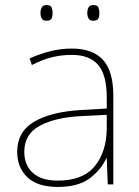

<svg xmlns="http://www.w3.org/2000/svg" viewBox="-20 -729 551 759"><path d="M264 -537Q346 -537 387 -492.5Q428 -448 428 -350V0H406L402 -103H400Q379 -57 334 -23.5Q289 10 208 10Q129 10 88.5 -28Q48 -66 48 -129Q48 -208 114.5 -247.5Q181 -287 299 -294L402 -300V-343Q402 -433 368 -472.5Q334 -512 264 -512Q224 -512 186.5 -503Q149 -494 106 -472L97 -498Q137 -516 178.5 -526.5Q220 -537 264 -537ZM301 -270Q199 -265 137.5 -232Q76 -199 76 -129Q76 -76 110 -45.5Q144 -15 208 -15Q308 -15 354.5 -72Q401 -129 402 -220V-275ZM140 -678Q140 -690 145 -699.5Q150 -709 163 -709Q180 -709 184 -699.5Q188 -690 188 -678Q188 -665 184 -656Q180 -647 163 -647Q150 -647 145 -656Q140 -665 140 -678ZM325 -678Q325 -690 330 -699.5Q335 -709 348 -709Q365 -709 369 -699.5Q373 -690 373 -678Q373 -665 369 -656Q365 -647 348 -647Q335 -647 330 -656Q325 -665 325 -678Z"/></svg>

Font: Noto Sans Gujarati Thin
Style: Regular
Weight: 100
Designer: Jelle Bosma - Monotype Design Team, Universal Thirst
Foundry: Monotype Imaging Inc.
Version: Version 2.106; ttfautohint (v1.8.4.7-5d5b)